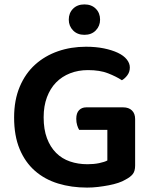

<svg xmlns="http://www.w3.org/2000/svg" viewBox="-20 -835 692 871"><path d="M593 -84Q593 -59 582.5 -45.5Q572 -32 549 -20Q536 -12 516.5 -5.5Q497 1 473.5 5.5Q450 10 425 13Q400 16 375 16Q304 16 243.5 -2.5Q183 -21 138.5 -60Q94 -99 69 -159Q44 -219 44 -302Q44 -381 69.5 -441.5Q95 -502 139.5 -542Q184 -582 243 -602.5Q302 -623 370 -623Q415 -623 451.5 -615.5Q488 -608 514.5 -595.5Q541 -583 555 -565.5Q569 -548 569 -529Q569 -509 558 -494Q547 -479 533 -471Q507 -488 470 -502.5Q433 -517 379 -517Q335 -517 298 -502.5Q261 -488 234.5 -461Q208 -434 193 -394Q178 -354 178 -303Q178 -248 193 -208Q208 -168 234.5 -141.5Q261 -115 297.5 -102.5Q334 -90 377 -90Q406 -90 430 -95Q454 -100 467 -107V-246H339Q334 -254 330 -267Q326 -280 326 -296Q326 -322 338.5 -335Q351 -348 371 -348H539Q564 -348 578.5 -334Q593 -320 593 -295ZM434 -746Q434 -717 414.5 -697Q395 -677 363 -677Q331 -677 311.5 -697Q292 -717 292 -746Q292 -776 311.5 -795.5Q331 -815 363 -815Q395 -815 414.5 -795.5Q434 -776 434 -746Z"/></svg>

Font: Baloo Bhai 2 SemiBold
Style: Regular
Weight: 600
Designer: Supriya Tembe, Noopur Datye and Ek Type
Foundry: Ek Type
Version: Version 1.640;PS 1.000;hotconv 16.6.51;makeotf.lib2.5.65220;